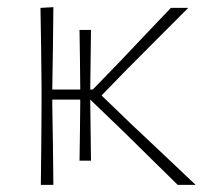

<svg xmlns="http://www.w3.org/2000/svg" viewBox="-20 -516 590 536"><path d="M94 0Q95 -56.5 95.2 -108.5Q95.5 -160.5 96 -221V-271Q95.5 -332 94.8 -385Q94 -438 93 -494L129 -496Q128.5 -439.5 127.8 -385.5Q127 -331.5 126 -271V-266H204V-272.5Q203.5 -314 203.2 -351.2Q203 -388.5 202 -432.5H234Q233.5 -388.5 233 -351.5Q232.5 -314.5 232 -272V-266H239L317 -346.5Q351.5 -383 386.8 -420.2Q422 -457.5 457 -494H505.5Q463 -451.5 420.2 -408.5Q377.5 -365.5 335.5 -323.5L263.5 -249.5L346.5 -169.5Q391 -128 436.2 -85Q481.5 -42 526 0H476Q439 -36.5 401.2 -73.5Q363.5 -110.5 326.5 -147L232 -238V-227.5Q232.5 -186 233 -149Q233.5 -112 234 -67.5H202Q203 -112 203.2 -149Q203.5 -186 204 -227.5V-238H126V-221Q127 -160.5 127.8 -108.5Q128.5 -56.5 129 0Z"/></svg>

Font: Commissioner Loud Thin
Style: Regular
Weight: 100
Designer: Kostas Bartsokas
Foundry: Kostas Bartsokas
Version: Version 1.000; ttfautohint (v1.8.3)